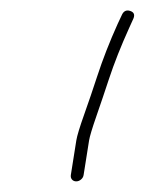

<svg xmlns="http://www.w3.org/2000/svg" viewBox="-20 -728 272 361"><path d="M123.3 -387C126.6 -387 129.6 -388.2 132.3 -390.5C135.1 -392.8 136.7 -395.7 137.2 -399L147.5 -464C148.7 -471.3 153.2 -486.5 161.2 -509.5C169.2 -532.5 177 -555.7 184.7 -579C194.6 -609 207.4 -641.4 223.1 -676L230.8 -693C233.9 -700.3 231.9 -705.2 224.6 -707.5C217.3 -709.8 212 -707 208.7 -699L201.2 -683C186.3 -650 173.3 -616.9 162.4 -583.5C154.7 -559.8 146.6 -536.2 138.2 -512.5C129.8 -488.8 124.9 -472.7 123.5 -464L113.2 -399C112.7 -395.7 113.4 -392.8 115.3 -390.5C117.3 -388.2 120 -387 123.3 -387Z"/></svg>

Font: Proton
Style: SeBdIt
Weight: 500
Version: Version 1.017